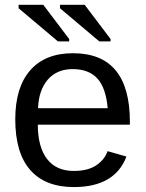

<svg xmlns="http://www.w3.org/2000/svg" viewBox="-20 -756 596 786"><path d="M134.8 -245.6Q134.8 -154.8 172.4 -105.5Q210 -56.2 282.2 -56.2Q339.4 -56.2 373.8 -79.1Q408.2 -102.1 420.4 -137.2L497.6 -115.2Q450.2 9.8 282.2 9.8Q165 9.8 103.8 -60.1Q42.5 -129.9 42.5 -267.6Q42.5 -398.4 103.8 -468.3Q165 -538.1 278.8 -538.1Q511.7 -538.1 511.7 -257.3V-245.6ZM420.9 -313Q413.6 -396.5 378.4 -434.8Q343.3 -473.1 277.3 -473.1Q213.4 -473.1 176 -430.4Q138.7 -387.7 135.7 -313ZM386.7 -586.4 225.6 -722.2V-736.3H326.7L432.6 -596.2V-586.4ZM217.3 -586.4 56.2 -722.2V-736.3H157.2L263.2 -596.2V-586.4Z"/></svg>

Font: Arial
Style: Regular
Weight: 400
Designer: Steve Matteson
Foundry: Ascender Corporation
Version: Version 2.00.3